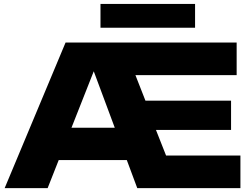

<svg xmlns="http://www.w3.org/2000/svg" viewBox="-20 -969 1299 989"><path d="M783.4 -299.6 835.4 -168H1218.4V0H687L428.4 -694.6H499.6L225.4 0H4L317.8 -750H1199V-582H677.6L729.2 -450.4H1170.2V-299.6ZM201.8 -144.4V-311H692.8V-144.4ZM497.6 -826.2V-948.8H984.8V-826.2Z"/></svg>

Font: Unbounded
Style: Regular
Weight: 400
Designer: Luke Prowse, Jean-Baptiste Morizot, Fátima Lázaro, Florian Runge
Foundry: NaN
Version: Version 1.701;gftools[0.9.28.dev5+ged2979d]